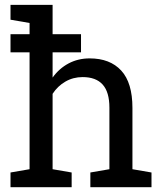

<svg xmlns="http://www.w3.org/2000/svg" viewBox="-20 -782 682 802"><path d="M23.9 0V-61.5L103.5 -75.2V-686L23.9 -699.7V-761.7H199.7V-458Q227.1 -496.1 266.6 -517.1Q306.2 -538.1 354.5 -538.1Q439.5 -538.1 486.3 -487.3Q533.2 -436.5 533.2 -331.1V-75.2L612.8 -61.5V0H357.4V-61.5L437 -75.2V-332Q437 -397.5 408.9 -428.7Q380.9 -460 325.2 -460Q285.6 -460 253.2 -441.2Q220.7 -422.4 199.7 -390.1V-75.2L279.3 -61.5V0ZM23.9 -563.5V-639.2H318.4V-563.5Z"/></svg>

Font: Roboto Slab LO
Style: Regular
Weight: 400
Designer: Google
Version: Version 2.000